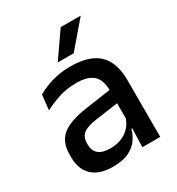

<svg xmlns="http://www.w3.org/2000/svg" viewBox="-168 -790 836 907"><g transform="rotate(-30 250.5 -336.5)"><path d="M349.5 0 353.5 -116 350 -131V-285L350.5 -309.5Q350.5 -366 321.8 -392.5Q293 -419 229.5 -419Q178 -419 134 -404.5Q90 -390 54.5 -371L63.5 -453Q83.5 -464.5 110.5 -475.5Q137.5 -486.5 171.5 -493.5Q205.5 -500.5 246 -500.5Q301.5 -500.5 340 -487.2Q378.5 -474 402 -449Q425.5 -424 436.2 -389Q447 -354 447 -311V0ZM184 11Q111.5 11 73 -24.8Q34.5 -60.5 34.5 -126.5V-141.5Q34.5 -211.5 77.8 -245.2Q121 -279 214 -292L361 -313L366.5 -242L225.5 -222Q175 -215 153.5 -197.8Q132 -180.5 132 -147V-140Q132 -106.5 152.8 -88.5Q173.5 -70.5 216 -70.5Q255 -70.5 283 -83.5Q311 -96.5 328.5 -118.2Q346 -140 352.5 -166.5L366 -101H348Q340 -71 321.5 -45.5Q303 -20 269.8 -4.5Q236.5 11 184 11ZM299 -684H407V-682.5L290.5 -546.5H204.5V-548Z"/></g></svg>

Font: Anek Gurmukhi Medium Medium
Style: Regular
Weight: 500
Version: Version 1.003